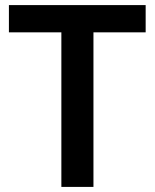

<svg xmlns="http://www.w3.org/2000/svg" viewBox="-20 -734 608 754"><path d="M347 0V-607H552V-714H15V-607H221V0Z"/></svg>

Font: Noto Sans Syriac SemiBold
Style: Regular
Weight: 600
Designer: Patrick Giasson and the Monotype Design Team
Foundry: Monotype Imaging Inc.
Version: Version 3.000